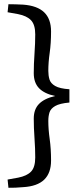

<svg xmlns="http://www.w3.org/2000/svg" viewBox="-20 -705 361 910"><path d="M90 182Q70 184 53 184.5Q36 185 20 185L16 146L66 137Q107 129 127 108.5Q147 88 147 41Q147 -1 143.5 -50Q140 -99 140 -143Q140 -187 165 -212.5Q190 -238 241 -250Q190 -261 165 -287Q140 -313 140 -358Q140 -401 143.5 -450.5Q147 -500 147 -542Q147 -588 127 -609Q107 -630 66 -638L16 -647L20 -685Q36 -685 53 -684.5Q70 -684 90 -683Q157 -678 189.5 -646.5Q222 -615 222 -556Q222 -500 215.5 -454.5Q209 -409 209 -369Q209 -347 214.5 -328.5Q220 -310 241.5 -297.5Q263 -285 309 -282V-219Q263 -215 241.5 -202.5Q220 -190 214.5 -172Q209 -154 209 -132Q209 -92 215.5 -46Q222 0 222 56Q222 115 189.5 146.5Q157 178 90 182Z"/></svg>

Font: Yrsa
Style: Regular
Weight: 400
Designer: Anna Giedrys (Yrsa+Rasa design), David Brezina (Yrsa art-direction, Rasa art-direction, design)
Foundry: Rosetta Type Foundry
Version: Version 2.004